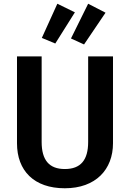

<svg xmlns="http://www.w3.org/2000/svg" viewBox="-20 -993 696 1028"><path d="M204 -790 276 -760 381 -927 287 -973ZM360 -787 430 -755 545 -925 452 -973ZM585 -691H452V-233C452 -136 412 -88 327 -88C243 -88 203 -136 203 -233V-691H71V-226C71 -79 162 15 327 15C493 15 585 -86 585 -226Z"/></svg>

Font: Fira Sans Medium
Style: Regular
Weight: 500
Designer: Carrois Corporate & Edenspiekermann AG
Foundry: Carrois Corporate GbR & Edenspiekermann AG
Version: Version 4.203